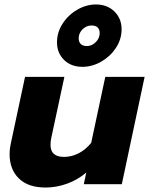

<svg xmlns="http://www.w3.org/2000/svg" viewBox="-20 -824 667 859"><path d="M235 -635Q235 -679 260 -718Q285 -757 325.5 -780.5Q366 -804 409 -804Q460 -804 492 -772.5Q524 -741 524 -693Q524 -648 498.5 -609.5Q473 -571 432.5 -548Q392 -525 349 -525Q298 -525 266.5 -556Q235 -587 235 -635ZM426 -676Q426 -692 417 -701Q408 -710 389 -710Q367 -710 349.5 -693Q332 -676 332 -652Q332 -637 341 -627.5Q350 -618 369 -618Q391 -618 408.5 -635.5Q426 -653 426 -676ZM23 -134Q23 -158 29 -185L92 -480H268L209 -205Q206 -190 206 -176Q206 -122 266 -122Q300 -122 331.5 -138Q363 -154 388 -185L451 -480H627L525 0H355L366 -52Q327 -19 279.5 -2Q232 15 184 15Q106 15 64.5 -25.5Q23 -66 23 -134Z"/></svg>

Font: Prompt
Style: Bold Italic
Weight: 700
Italic angle: -12°
Designer: Katatrad Team
Foundry: CadsonDemak
Version: Version 1.001